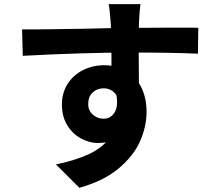

<svg xmlns="http://www.w3.org/2000/svg" viewBox="-20 -828 1040 926"><path d="M650.2 -718.6Q647.4 -642.4 650.4 -367.6L518 -410.2Q518 -478.4 517.4 -581.2Q516.8 -684 514 -717.8Q508.8 -787.4 504 -808.2H657.4Q653.4 -782.6 650.2 -718.6ZM386 -689.4Q540.4 -693.6 624.2 -693.6Q705.8 -693.6 758.4 -694.4Q812.4 -694.2 858.4 -694.6Q904.4 -695 936.4 -694L934.6 -569Q814.8 -574.6 620 -574.6Q493 -574.6 360.8 -570.4Q228.6 -566.2 89.8 -558.8L86.4 -686.2Q140.4 -685.6 223.2 -687Q306 -688.4 386 -689.4ZM452.2 -138.2Q412.2 -138.2 371.7 -159.6Q331.2 -181 304.9 -223.1Q278.6 -265.2 278.6 -324Q278.6 -380.2 305.9 -423.1Q333.2 -466 380 -489.7Q426.8 -513.4 482 -513.4Q547 -513.4 593.2 -483.7Q639.4 -454 663.1 -403.3Q686.8 -352.6 686.8 -288.4Q686.8 -217.4 655.2 -146.2Q623.6 -75 551.2 -14.8Q478.8 45.4 362.8 77.6L249.8 -35Q344.6 -54.6 410.7 -85.6Q476.8 -116.6 516.3 -171.9Q555.8 -227.2 555.8 -311Q555.8 -355.2 534.2 -378.6Q512.6 -402 479 -402Q449 -402 427.2 -382.2Q405.4 -362.4 405.4 -326.4Q405.4 -295.2 427.5 -275.3Q449.6 -255.4 479.2 -255.4Q518.4 -255.4 536.7 -293.5Q555 -331.6 531.2 -414.4L630.6 -389.4Q630.6 -263.2 586.2 -200.7Q541.8 -138.2 452.2 -138.2Z"/></svg>

Font: 寒蝉端黑体 Light
Style: Regular
Weight: 300
Designer: ChillDuanSans {Warren2060}; 
Source Han Sans {Ryoko NISHIZUKA 西塚涼子 (kana, bopomofo & ideographs); Paul D. Hunt (Latin, G
Foundry: ChillType&Adobe
Version: Version 1.300;Glyphs 3.3 (3306)